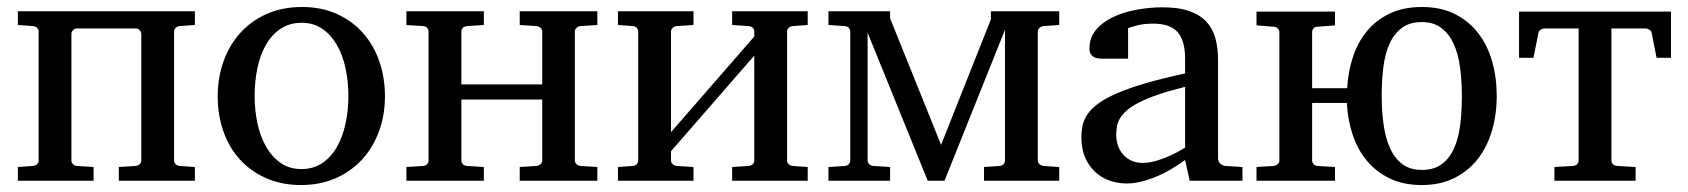

<svg xmlns="http://www.w3.org/2000/svg" viewBox="-20 -514 4801 546"><path d="M317.9 0V-39.1L365.2 -42Q373.5 -43 377.7 -47.6Q381.8 -52.2 381.8 -57.1V-418Q381.8 -422.4 377.7 -427.7Q373.5 -433.1 365.2 -433.1H199.2Q190.9 -433.1 187 -427.7Q183.1 -422.4 183.1 -418V-57.1Q183.1 -52.2 187 -47.6Q190.9 -43 199.2 -42L246.1 -39.1V0H30.8V-39.1L73.2 -42Q82 -43 85.9 -47.6Q89.8 -52.2 89.8 -57.1V-424.8Q89.8 -429.7 85.9 -434.3Q82 -439 73.2 -439.9L30.8 -442.9V-481.9H534.2V-442.9L491.2 -439.9Q482.9 -439 479 -434.3Q475.1 -429.7 475.1 -424.8V-57.1Q475.1 -52.2 479 -47.6Q482.9 -43 491.2 -42L534.2 -39.1V0Z M970.7 -241.2Q970.7 -282.2 962.6 -319.8Q954.6 -357.4 938 -386.2Q921.4 -415 896.5 -432.1Q871.6 -449.2 837.9 -449.2Q803.2 -449.2 777.8 -432.1Q752.4 -415 736.1 -386.2Q719.7 -357.4 711.9 -319.8Q704.1 -282.2 704.1 -241.2Q704.1 -200.7 712.2 -163.1Q720.2 -125.5 736.8 -96.7Q753.4 -67.9 778.3 -50.5Q803.2 -33.2 836.9 -33.2Q871.1 -33.2 896.5 -50.3Q921.9 -67.4 938.2 -96.2Q954.6 -125 962.6 -162.6Q970.7 -200.2 970.7 -241.2ZM1074.7 -240.2Q1074.7 -187 1057.9 -140.9Q1041 -94.7 1010 -60.8Q979 -26.9 934.8 -7.3Q890.6 12.2 835.9 12.2Q781.2 12.2 737.3 -7.1Q693.4 -26.4 662.6 -60.1Q631.8 -93.8 615.5 -139.9Q599.1 -186 599.1 -240.2Q599.1 -293.5 615.7 -339.8Q632.3 -386.2 663.6 -420.7Q694.8 -455.1 739 -474.6Q783.2 -494.1 838.9 -494.1Q894.5 -494.1 938.5 -474.1Q982.4 -454.1 1012.7 -419.7Q1043 -385.3 1058.8 -339.1Q1074.7 -293 1074.7 -240.2Z M1458 0V-39.1L1504.9 -42Q1513.2 -43 1517.6 -47.6Q1522 -52.2 1522 -57.1V-231H1292V-57.1Q1292 -52.2 1295.9 -47.6Q1299.8 -43 1309.1 -42L1356 -39.1V0H1135.7V-39.1L1183.1 -42Q1191.4 -43 1195.1 -47.6Q1198.7 -52.2 1198.7 -57.1V-424.8Q1198.7 -429.7 1195.1 -434.3Q1191.4 -439 1183.1 -439.9L1135.7 -442.9V-481.9H1356V-442.9L1309.1 -439.9Q1299.8 -439 1295.9 -434.3Q1292 -429.7 1292 -424.8V-273.9H1522V-424.8Q1522 -429.7 1517.6 -434.3Q1513.2 -439 1504.9 -439.9L1458 -442.9V-481.9H1678.7V-442.9L1631.8 -439.9Q1623.5 -439 1619.1 -434.3Q1614.7 -429.7 1614.7 -424.8V-57.1Q1614.7 -52.2 1619.1 -47.6Q1623.5 -43 1631.8 -42L1678.7 -39.1V0Z M2062 0V-39.1L2107.9 -42Q2117.2 -43 2121.1 -47.6Q2125 -52.2 2125 -57.1V-356L1888.2 -84V-57.1Q1888.2 -52.2 1892.6 -47.6Q1897 -43 1905.3 -42L1952.1 -39.1V0H1737.3V-39.1L1779.3 -42Q1787.6 -43 1791.3 -47.6Q1794.9 -52.2 1794.9 -57.1V-424.8Q1794.9 -429.7 1791.3 -434.3Q1787.6 -439 1779.3 -439.9L1737.3 -442.9V-481.9H1952.1V-442.9L1905.3 -439.9Q1897 -439 1892.6 -434.3Q1888.2 -429.7 1888.2 -424.8V-138.2L2125 -410.2V-424.8Q2125 -429.7 2121.1 -434.3Q2117.2 -439 2107.9 -439.9L2062 -442.9V-481.9H2276.9V-442.9L2234.9 -439.9Q2226.6 -439 2222.4 -434.3Q2218.3 -429.7 2218.3 -424.8V-57.1Q2218.3 -52.2 2222.4 -47.6Q2226.6 -43 2234.9 -42L2276.9 -39.1V0Z M2778.3 0V-39.1L2822.3 -42Q2830.6 -43 2834.2 -47.6Q2837.9 -52.2 2837.9 -57.1V-429.2L2666 0H2618.2L2447.3 -420.9V-57.1Q2447.3 -52.2 2451.4 -47.6Q2455.6 -43 2463.9 -42L2511.2 -39.1V0H2335.9V-39.1L2382.3 -42Q2390.6 -43 2394.3 -47.6Q2397.9 -52.2 2397.9 -57.1V-424.8Q2397.9 -429.7 2394.3 -434.3Q2390.6 -439 2382.3 -439.9L2335.9 -442.9V-481.9H2511.2V-461.9L2656.2 -102.1L2797.9 -459V-481.9H2992.2V-442.9L2948.2 -439.9Q2939.9 -439 2935.5 -434.3Q2931.2 -429.7 2931.2 -424.8V-57.1Q2931.2 -52.2 2935.5 -47.6Q2939.9 -43 2948.2 -42L2992.2 -39.1V0Z M3350.1 -267.1Q3305.2 -255.9 3273.2 -244.9Q3241.2 -233.9 3219.2 -222.7Q3197.3 -211.4 3184.6 -200.2Q3171.9 -189 3165 -177.5Q3158.2 -166 3156.2 -154.1Q3154.3 -142.1 3154.3 -129.9Q3154.3 -114.3 3159.2 -100.1Q3164.1 -85.9 3173.6 -75Q3183.1 -64 3197 -57.4Q3210.9 -50.8 3229 -50.8Q3249 -50.8 3270.5 -57.4Q3292 -64 3309.6 -72.3Q3330.1 -81.5 3350.1 -94.2ZM3363.3 0 3350.1 -59.1Q3324.2 -40 3296.9 -25.4Q3285.2 -19 3271.5 -13.2Q3257.8 -7.3 3243.7 -2.7Q3229.5 2 3214.6 4.9Q3199.7 7.8 3185.1 7.8Q3158.2 7.8 3134.5 -0.7Q3110.8 -9.3 3093.3 -26.1Q3075.7 -43 3065.4 -67.1Q3055.2 -91.3 3055.2 -123Q3055.2 -141.6 3058.8 -158.2Q3062.5 -174.8 3073.5 -190.4Q3084.5 -206.1 3104.5 -220.5Q3124.5 -234.9 3157.2 -249Q3189.9 -263.2 3237.3 -277.1Q3284.7 -291 3350.1 -305.2V-348.1Q3350.1 -398.4 3328.9 -422.6Q3307.6 -446.8 3259.3 -446.8Q3232.9 -446.8 3214.4 -441.9Q3195.8 -437 3188 -434.1V-347.2H3115.2Q3108.4 -347.2 3101.8 -348.1Q3095.2 -349.1 3089.8 -352.3Q3084.5 -355.5 3081.3 -361.1Q3078.1 -366.7 3078.1 -376Q3078.1 -406.7 3096.7 -429Q3115.2 -451.2 3145 -465.3Q3174.8 -479.5 3211.9 -486.3Q3249 -493.2 3286.1 -493.2Q3332.5 -493.2 3363 -482.2Q3393.6 -471.2 3411.4 -451.4Q3429.2 -431.6 3436.5 -404.3Q3443.8 -377 3443.8 -344.2V-64Q3443.8 -54.7 3450 -48.8Q3456.1 -43 3464.8 -42L3513.2 -39.1V0Z M4137.2 -241.2Q4137.2 -283.7 4132.1 -322Q4127 -360.4 4114 -388.9Q4101.1 -417.5 4079.1 -434.3Q4057.1 -451.2 4023.4 -451.2Q3988.3 -451.2 3966.1 -434.3Q3943.8 -417.5 3931.2 -388.9Q3918.5 -360.4 3913.8 -322Q3909.2 -283.7 3909.2 -241.2Q3909.2 -197.8 3914.6 -159.7Q3919.9 -121.6 3932.9 -92.8Q3945.8 -64 3967.8 -47.4Q3989.7 -30.8 4023.4 -30.8Q4058.1 -30.8 4080.3 -47.4Q4102.5 -64 4115.2 -92.8Q4127.9 -121.6 4132.6 -159.7Q4137.2 -197.8 4137.2 -241.2ZM4236.3 -241.2Q4236.3 -188.5 4222.7 -142.1Q4209 -95.7 4182.1 -61.5Q4155.3 -27.3 4115.5 -7.6Q4075.7 12.2 4023.4 12.2Q3970.7 12.2 3931.9 -6.6Q3893.1 -25.4 3866.7 -57.4Q3840.3 -89.4 3826.4 -131.6Q3812.5 -173.8 3810.1 -221.2H3711.4V-57.1Q3711.4 -52.2 3715.1 -47.6Q3718.8 -43 3727.1 -42L3776.4 -39.1V0H3553.2V-39.1L3601.1 -42Q3609.4 -43 3613.8 -47.6Q3618.2 -52.2 3618.2 -57.1V-422.9Q3618.2 -428.2 3613.8 -433.1Q3609.4 -438 3601.1 -438L3553.2 -441.9V-481H3776.4V-441.9L3727.1 -438Q3718.8 -438 3715.1 -433.1Q3711.4 -428.2 3711.4 -422.9V-263.2H3811Q3813.5 -309.1 3827.1 -351.1Q3840.8 -393.1 3866.7 -424.8Q3892.6 -456.5 3931.6 -475.3Q3970.7 -494.1 4023.4 -494.1Q4077.6 -494.1 4117.7 -473.9Q4157.7 -453.6 4184.1 -419.2Q4210.4 -384.8 4223.4 -338.9Q4236.3 -293 4236.3 -241.2Z M4731.9 -481V-349.6H4690.9L4676.8 -420.9Q4675.8 -426.3 4670.2 -429.7Q4664.6 -433.1 4660.2 -433.1H4562.5V-57.1Q4562.5 -52.2 4566.4 -47.6Q4570.3 -43 4579.6 -42L4631.3 -39.1V0H4400.4V-39.1L4452.1 -42Q4461.4 -43 4465.3 -47.6Q4469.2 -52.2 4469.2 -57.1V-433.1H4371.6Q4367.2 -433.1 4361.6 -429.7Q4356 -426.3 4355 -420.9L4340.8 -349.6H4299.8V-481Z"/></svg>

Font: Charis SIL CyrE
Style: Regular
Weight: 400
Foundry: SIL International
Version: Version 5.000